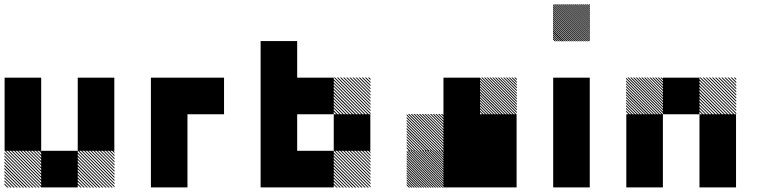

<svg xmlns="http://www.w3.org/2000/svg" viewBox="-21 -854 3541 875"><path d="M500.8 -155.8 489.2 -167.5H495L500.8 -161.7ZM500.8 -141.7 475 -167.5H480.8L500.8 -147.5ZM500.8 -127.5 460.8 -167.5H466.7L500.8 -133.3ZM500.8 -113.3 446.7 -167.5H452.5L500.8 -119.2ZM500.8 -99.2 432.5 -167.5H438.3L500.8 -105ZM500.8 -85 418.3 -167.5H424.2L500.8 -90.8ZM500.8 -70.8 404.2 -167.5H410L500.8 -76.7ZM500.8 -56.7 390 -167.5H395.8L500.8 -62.5ZM500.8 -42.5 375.8 -167.5H381.7L500.8 -48.3ZM500.8 -28.3 361.7 -167.5H367.5L500.8 -34.2ZM500.8 -14.2 347.5 -167.5H353.3L500.8 -20ZM500.8 0 333.3 -167.5H339.2L500.8 -5.8ZM487.5 0.8 332.5 -154.2V-160L493.3 0.8ZM473.3 0.8 332.5 -140V-145.8L479.2 0.8ZM459.2 0.8 332.5 -125.8V-131.7L465 0.8ZM445 0.8 332.5 -111.7V-117.5L450.8 0.8ZM430 0.8 332.5 -96.7V-103.3L436.7 0.8ZM416.7 0.8 332.5 -83.3V-89.2L422.5 0.8ZM402.5 0.8 332.5 -69.2V-75L408.3 0.8ZM388.3 0.8 332.5 -55V-60.8L394.2 0.8ZM374.2 0.8 332.5 -40.8V-46.7L380 0.8ZM360 0.8 332.5 -26.7V-32.5L365.8 0.8ZM345.8 0.8 332.5 -12.5V-18.3L351.7 0.8ZM167.5 -155.8 155.8 -167.5H161.7L167.5 -161.7ZM167.5 -141.7 141.7 -167.5H147.5L167.5 -147.5ZM167.5 -127.5 127.5 -167.5H133.3L167.5 -133.3ZM167.5 -113.3 113.3 -167.5H119.2L167.5 -119.2ZM167.5 -99.2 99.2 -167.5H105L167.5 -105ZM167.5 -85 85 -167.5H90.8L167.5 -90.8ZM167.5 -70.8 70.8 -167.5H76.7L167.5 -76.7ZM167.5 -56.7 56.7 -167.5H62.5L167.5 -62.5ZM167.5 -42.5 42.5 -167.5H48.3L167.5 -48.3ZM167.5 -28.3 28.3 -167.5H34.2L167.5 -34.2ZM167.5 -14.2 14.2 -167.5H20L167.5 -20ZM167.5 0 0 -167.5H5.8L167.5 -5.8ZM154.2 0.8 -0.8 -154.2V-160L160 0.8ZM140 0.8 -0.8 -140V-145.8L145.8 0.8ZM125.8 0.8 -0.8 -125.8V-131.7L131.7 0.8ZM111.7 0.8 -0.8 -111.7V-117.5L117.5 0.8ZM96.7 0.8 -0.8 -96.7V-103.3L103.3 0.8ZM83.3 0.8 -0.8 -83.3V-89.2L89.2 0.8ZM69.2 0.8 -0.8 -69.2V-75L75 0.8ZM55 0.8 -0.8 -55V-60.8L60.8 0.8ZM40.8 0.8 -0.8 -40.8V-46.7L46.7 0.8ZM26.7 0.8 -0.8 -26.7V-32.5L32.5 0.8ZM12.5 0.8 -0.8 -12.5V-18.3L18.3 0.8ZM166.7 -166.7H333.3V0H166.7ZM333.3 -333.3H500V-166.7H333.3ZM0 -333.3H166.7V-166.7H0ZM333.3 -500H500V-166.7H333.3ZM0 -500H166.7V-166.7H0Z M666.7 -166.7H833.3V0H666.7ZM666.7 -333.3H833.3V0H666.7ZM833.3 -500H1000V-333.3H833.3ZM666.7 -500H1000V-333.3H666.7ZM666.7 -500H833.3V-166.7H666.7Z M1667.5 -155.8 1655.8 -167.5H1661.7L1667.5 -161.7ZM1667.5 -141.7 1641.7 -167.5H1647.5L1667.5 -147.5ZM1667.5 -127.5 1627.5 -167.5H1633.3L1667.5 -133.3ZM1667.5 -113.3 1613.3 -167.5H1619.2L1667.5 -119.2ZM1667.5 -99.2 1599.2 -167.5H1605L1667.5 -105ZM1667.5 -85 1585 -167.5H1590.8L1667.5 -90.8ZM1667.5 -70.8 1570.8 -167.5H1576.7L1667.5 -76.7ZM1667.5 -56.7 1556.7 -167.5H1562.5L1667.5 -62.5ZM1667.5 -42.5 1542.5 -167.5H1548.3L1667.5 -48.3ZM1667.5 -28.3 1528.3 -167.5H1534.2L1667.5 -34.2ZM1667.5 -14.2 1514.2 -167.5H1520L1667.5 -20ZM1667.5 0 1500 -167.5H1505.8L1667.5 -5.8ZM1654.2 0.8 1499.2 -154.2V-160L1660 0.8ZM1640 0.8 1499.2 -140V-145.8L1645.8 0.8ZM1625.8 0.8 1499.2 -125.8V-131.7L1631.7 0.8ZM1611.7 0.8 1499.2 -111.7V-117.5L1617.5 0.8ZM1596.7 0.8 1499.2 -96.7V-103.3L1603.3 0.8ZM1583.3 0.8 1499.2 -83.3V-89.2L1589.2 0.8ZM1569.2 0.8 1499.2 -69.2V-75L1575 0.8ZM1555 0.8 1499.2 -55V-60.8L1560.8 0.8ZM1540.8 0.8 1499.2 -40.8V-46.7L1546.7 0.8ZM1526.7 0.8 1499.2 -26.7V-32.5L1532.5 0.8ZM1512.5 0.8 1499.2 -12.5V-18.3L1518.3 0.8ZM1667.5 -489.2 1655.8 -500.8H1661.7L1667.5 -495ZM1667.5 -475 1641.7 -500.8H1647.5L1667.5 -480.8ZM1667.5 -460.8 1627.5 -500.8H1633.3L1667.5 -466.7ZM1667.5 -446.7 1613.3 -500.8H1619.2L1667.5 -452.5ZM1667.5 -432.5 1599.2 -500.8H1605L1667.5 -438.3ZM1667.5 -418.3 1585 -500.8H1590.8L1667.5 -424.2ZM1667.5 -404.2 1570.8 -500.8H1576.7L1667.5 -410ZM1667.5 -390 1556.7 -500.8H1562.5L1667.5 -395.8ZM1667.5 -375.8 1542.5 -500.8H1548.3L1667.5 -381.7ZM1667.5 -361.7 1528.3 -500.8H1534.2L1667.5 -367.5ZM1667.5 -347.5 1514.2 -500.8H1520L1667.5 -353.3ZM1667.5 -333.3 1500 -500.8H1505.8L1667.5 -339.2ZM1654.2 -332.5 1499.2 -487.5V-493.3L1660 -332.5ZM1640 -332.5 1499.2 -473.3V-479.2L1645.8 -332.5ZM1625.8 -332.5 1499.2 -459.2V-465L1631.7 -332.5ZM1611.7 -332.5 1499.2 -445V-450.8L1617.5 -332.5ZM1596.7 -332.5 1499.2 -430V-436.7L1603.3 -332.5ZM1583.3 -332.5 1499.2 -416.7V-422.5L1589.2 -332.5ZM1569.2 -332.5 1499.2 -402.5V-408.3L1575 -332.5ZM1555 -332.5 1499.2 -388.3V-394.2L1560.8 -332.5ZM1540.8 -332.5 1499.2 -374.2V-380L1546.7 -332.5ZM1526.7 -332.5 1499.2 -360V-365.8L1532.5 -332.5ZM1512.5 -332.5 1499.2 -345.8V-351.7L1518.3 -332.5ZM1333.3 -166.7H1500V0H1333.3ZM1166.7 -166.7H1500V0H1166.7ZM1500 -333.3H1666.7V-166.7H1500ZM1166.7 -333.3H1333.3V0H1166.7ZM1333.3 -500H1500V-333.3H1333.3ZM1166.7 -500H1500V-333.3H1166.7ZM1166.7 -500H1333.3V-166.7H1166.7ZM1166.7 -666.7H1333.3V-333.3H1166.7Z M2000.8 -165.8 1999.2 -167.5H2000.8ZM2000.8 -155 1988.3 -167.5H1994.2L2000.8 -160.8ZM2000.8 -144.2 1977.5 -167.5H1983.3L2000.8 -150ZM2000.8 -133.3 1966.7 -167.5H1972.5L2000.8 -139.2ZM2000.8 -122.5 1955.8 -167.5H1961.7L2000.8 -128.3ZM2000.8 -111.7 1945 -167.5H1950.8L2000.8 -117.5ZM2000.8 -100.8 1934.2 -167.5H1940L2000.8 -106.7ZM2000.8 -90 1923.3 -167.5H1929.2L2000.8 -95.8ZM2000.8 -79.2 1912.5 -167.5H1918.3L2000.8 -85ZM2000.8 -68.3 1901.7 -167.5H1907.5L2000.8 -74.2ZM2000.8 -57.5 1890.8 -167.5H1896.7L2000.8 -63.3ZM2000.8 -46.7 1880 -167.5H1885.8L2000.8 -52.5ZM2000.8 -35.8 1869.2 -167.5H1875L2000.8 -41.7ZM2000.8 -25 1858.3 -167.5H1864.2L2000.8 -30.8ZM2000.8 -14.2 1847.5 -167.5H1853.3L2000.8 -20ZM2000.8 -3.3 1836.7 -167.5H1842.5L2000.8 -9.2ZM1994.2 0.8 1832.5 -160.8V-166.7L2000 0.8ZM1983.3 0.8 1832.5 -150V-155.8L1989.2 0.8ZM1972.5 0.8 1832.5 -139.2V-145L1978.3 0.8ZM1961.7 0.8 1832.5 -128.3V-134.2L1967.5 0.8ZM1950.8 0.8 1832.5 -117.5V-123.3L1956.7 0.8ZM1940 0.8 1832.5 -106.7V-112.5L1945.8 0.8ZM1929.2 0.8 1832.5 -95.8V-101.7L1935 0.8ZM1918.3 0.8 1832.5 -85V-90.8L1924.2 0.8ZM1907.5 0.8 1832.5 -74.2V-80L1913.3 0.8ZM1896.7 0.8 1832.5 -63.3V-69.2L1902.5 0.8ZM1885.8 0.8 1832.5 -52.5V-58.3L1891.7 0.8ZM1875 0.8 1832.5 -41.7V-47.5L1880.8 0.8ZM1864.2 0.8 1832.5 -30.8V-36.7L1870 0.8ZM1853.3 0.8 1832.5 -20V-25.8L1859.2 0.8ZM1842.5 0.8 1832.5 -9.2V-15L1848.3 0.8ZM2000.8 -167.5H2005L2000.8 -171.7ZM2000.8 -321.7 1988.3 -334.2H1994.2L2000.8 -327.5ZM2000.8 -309.2 1975.8 -334.2H1981.7L2000.8 -315ZM2000.8 -296.7 1963.3 -334.2H1969.2L2000.8 -302.5ZM2000.8 -284.2 1950.8 -334.2H1956.7L2000.8 -290ZM2000.8 -271.7 1938.3 -334.2H1944.2L2000.8 -277.5ZM2000.8 -259.2 1925.8 -334.2H1930.8L2000.8 -264.2ZM2000.8 -246.7 1913.3 -334.2H1919.2L2000.8 -252.5ZM2000.8 -234.2 1900.8 -334.2H1906.7L2000.8 -240ZM2000.8 -221.7 1888.3 -334.2H1894.2L2000.8 -227.5ZM2000.8 -209.2 1875.8 -334.2H1881.7L2000.8 -215ZM2000.8 -196.7 1863.3 -334.2H1869.2L2000.8 -202.5ZM2000.8 -184.2 1850.8 -334.2H1856.7L2000.8 -190ZM2000.8 -171.7 1838.3 -334.2H1844.2L2000.8 -177.5ZM1994.2 -165.8 1832.5 -327.5V-333.3L2000 -165.8ZM1981.7 -165.8 1832.5 -315V-320.8L1987.5 -165.8ZM1969.2 -165.8 1832.5 -302.5V-308.3L1975 -165.8ZM1956.7 -165.8 1832.5 -290V-295.8L1962.5 -165.8ZM1944.2 -165.8 1832.5 -277.5V-283.3L1950 -165.8ZM1930.8 -165.8 1832.5 -264.2V-270.8L1937.5 -165.8ZM1919.2 -165.8 1832.5 -252.5V-258.3L1925 -165.8ZM1906.7 -165.8 1832.5 -240V-245.8L1912.5 -165.8ZM1894.2 -165.8 1832.5 -227.5V-233.3L1900 -165.8ZM1881.7 -165.8 1832.5 -215V-220.8L1887.5 -165.8ZM1869.2 -165.8 1832.5 -202.5V-208.3L1875 -165.8ZM1856.7 -165.8 1832.5 -190V-195.8L1862.5 -165.8ZM1844.2 -165.8 1832.5 -177.5V-183.3L1850 -165.8ZM2334.2 -488.3 2321.7 -500.8H2327.5L2334.2 -494.2ZM2334.2 -475.8 2309.2 -500.8H2315L2334.2 -481.7ZM2334.2 -463.3 2296.7 -500.8H2302.5L2334.2 -469.2ZM2334.2 -450.8 2284.2 -500.8H2290L2334.2 -456.7ZM2334.2 -438.3 2271.7 -500.8H2277.5L2334.2 -444.2ZM2334.2 -425.8 2259.2 -500.8H2264.2L2334.2 -430.8ZM2334.2 -413.3 2246.7 -500.8H2252.5L2334.2 -419.2ZM2334.2 -400.8 2234.2 -500.8H2240L2334.2 -406.7ZM2334.2 -388.3 2221.7 -500.8H2227.5L2334.2 -394.2ZM2334.2 -375.8 2209.2 -500.8H2215L2334.2 -381.7ZM2334.2 -363.3 2196.7 -500.8H2202.5L2334.2 -369.2ZM2334.2 -350.8 2184.2 -500.8H2190L2334.2 -356.7ZM2334.2 -338.3 2171.7 -500.8H2177.5L2334.2 -344.2ZM2327.5 -332.5 2165.8 -494.2V-500L2333.3 -332.5ZM2315 -332.5 2165.8 -481.7V-487.5L2320.8 -332.5ZM2302.5 -332.5 2165.8 -469.2V-475L2308.3 -332.5ZM2290 -332.5 2165.8 -456.7V-462.5L2295.8 -332.5ZM2277.5 -332.5 2165.8 -444.2V-450L2283.3 -332.5ZM2264.2 -332.5 2165.8 -430.8V-437.5L2270.8 -332.5ZM2252.5 -332.5 2165.8 -419.2V-425L2258.3 -332.5ZM2240 -332.5 2165.8 -406.7V-412.5L2245.8 -332.5ZM2227.5 -332.5 2165.8 -394.2V-400L2233.3 -332.5ZM2215 -332.5 2165.8 -381.7V-387.5L2220.8 -332.5ZM2202.5 -332.5 2165.8 -369.2V-375L2208.3 -332.5ZM2190 -332.5 2165.8 -356.7V-362.5L2195.8 -332.5ZM2177.5 -332.5 2165.8 -344.2V-350L2183.3 -332.5ZM2166.7 -166.7H2333.3V0H2166.7ZM2000 -166.7H2333.3V0H2000ZM2166.7 -333.3H2333.3V0H2166.7ZM2000 -333.3H2333.3V-166.7H2000ZM2000 -333.3H2166.7V0H2000ZM2000 -500H2166.7V-166.7H2000Z M2667.5 -826.7 2660 -834.2H2665.8L2667.5 -832.5ZM2667.5 -817.5 2650.8 -834.2H2656.7L2667.5 -823.3ZM2667.5 -808.3 2641.7 -834.2H2647.5L2667.5 -814.2ZM2667.5 -799.2 2632.5 -834.2H2638.3L2667.5 -805ZM2667.5 -790 2623.3 -834.2H2629.2L2667.5 -795.8ZM2667.5 -780.8 2614.2 -834.2H2620L2667.5 -786.7ZM2667.5 -771.7 2605 -834.2H2610.8L2667.5 -777.5ZM2667.5 -762.5 2595.8 -834.2H2601.7L2667.5 -768.3ZM2667.5 -753.3 2586.7 -834.2H2592.5L2667.5 -759.2ZM2667.5 -744.2 2577.5 -834.2H2583.3L2667.5 -750ZM2667.5 -735 2568.3 -834.2H2574.2L2667.5 -740.8ZM2667.5 -725.8 2559.2 -834.2H2565L2667.5 -731.7ZM2667.5 -716.7 2550 -834.2H2555.8L2667.5 -722.5ZM2667.5 -707.5 2540.8 -834.2H2546.7L2667.5 -713.3ZM2667.5 -698.3 2531.7 -834.2H2537.5L2667.5 -704.2ZM2667.5 -689.2 2522.5 -834.2H2528.3L2667.5 -695ZM2667.5 -680 2513.3 -834.2H2519.2L2667.5 -685.8ZM2667.5 -670.8 2504.2 -834.2H2510L2667.5 -676.7ZM2663.3 -665.8 2499.2 -830 2500.8 -834.2 2667.5 -667.5ZM2654.2 -665.8 2499.2 -820.8V-826.7L2660 -665.8ZM2645 -665.8 2499.2 -811.7V-817.5L2650.8 -665.8ZM2635.8 -665.8 2499.2 -802.5V-808.3L2641.7 -665.8ZM2626.7 -665.8 2499.2 -793.3V-799.2L2632.5 -665.8ZM2617.5 -665.8 2499.2 -784.2V-790L2623.3 -665.8ZM2608.3 -665.8 2499.2 -775V-780.8L2614.2 -665.8ZM2599.2 -665.8 2499.2 -765.8V-771.7L2605 -665.8ZM2590 -665.8 2499.2 -756.7V-762.5L2595.8 -665.8ZM2580.8 -665.8 2499.2 -747.5V-753.3L2586.7 -665.8ZM2571.7 -665.8 2499.2 -738.3V-744.2L2577.5 -665.8ZM2562.5 -665.8 2499.2 -729.2V-735L2568.3 -665.8ZM2553.3 -665.8 2499.2 -720V-725.8L2559.2 -665.8ZM2543.3 -665.8 2499.2 -710V-716.7L2550 -665.8ZM2535 -665.8 2499.2 -701.7V-707.5L2540.8 -665.8ZM2525.8 -665.8 2499.2 -692.5V-698.3L2531.7 -665.8ZM2516.7 -665.8 2499.2 -683.3V-689.2L2522.5 -665.8ZM2507.5 -665.8 2499.2 -674.2V-680L2513.3 -665.8ZM2500 -166.7H2666.7V0H2500ZM2500 -333.3H2666.7V0H2500ZM2500 -500H2666.7V-166.7H2500Z M3334.2 -489.2 3322.5 -500.8H3328.3L3334.2 -495ZM3334.2 -475 3308.3 -500.8H3314.2L3334.2 -480.8ZM3334.2 -460.8 3294.2 -500.8H3300L3334.2 -466.7ZM3334.2 -446.7 3280 -500.8H3285.8L3334.2 -452.5ZM3334.2 -432.5 3265.8 -500.8H3271.7L3334.2 -438.3ZM3334.2 -418.3 3251.7 -500.8H3257.5L3334.2 -424.2ZM3334.2 -404.2 3237.5 -500.8H3243.3L3334.2 -410ZM3334.2 -390 3223.3 -500.8H3229.2L3334.2 -395.8ZM3334.2 -375.8 3209.2 -500.8H3215L3334.2 -381.7ZM3334.2 -361.7 3195 -500.8H3200.8L3334.2 -367.5ZM3334.2 -347.5 3180.8 -500.8H3186.7L3334.2 -353.3ZM3334.2 -333.3 3166.7 -500.8H3172.5L3334.2 -339.2ZM3320.8 -332.5 3165.8 -487.5V-493.3L3326.7 -332.5ZM3306.7 -332.5 3165.8 -473.3V-479.2L3312.5 -332.5ZM3292.5 -332.5 3165.8 -459.2V-465L3298.3 -332.5ZM3278.3 -332.5 3165.8 -445V-450.8L3284.2 -332.5ZM3263.3 -332.5 3165.8 -430V-436.7L3270 -332.5ZM3250 -332.5 3165.8 -416.7V-422.5L3255.8 -332.5ZM3235.8 -332.5 3165.8 -402.5V-408.3L3241.7 -332.5ZM3221.7 -332.5 3165.8 -388.3V-394.2L3227.5 -332.5ZM3207.5 -332.5 3165.8 -374.2V-380L3213.3 -332.5ZM3193.3 -332.5 3165.8 -360V-365.8L3199.2 -332.5ZM3179.2 -332.5 3165.8 -345.8V-351.7L3185 -332.5ZM3000.8 -488.3 2988.3 -500.8H2994.2L3000.8 -494.2ZM3000.8 -475.8 2975.8 -500.8H2981.7L3000.8 -481.7ZM3000.8 -463.3 2963.3 -500.8H2969.2L3000.8 -469.2ZM3000.8 -450.8 2950.8 -500.8H2956.7L3000.8 -456.7ZM3000.8 -438.3 2938.3 -500.8H2944.2L3000.8 -444.2ZM3000.8 -425.8 2925.8 -500.8H2930.8L3000.8 -430.8ZM3000.8 -413.3 2913.3 -500.8H2919.2L3000.8 -419.2ZM3000.8 -400.8 2900.8 -500.8H2906.7L3000.8 -406.7ZM3000.8 -388.3 2888.3 -500.8H2894.2L3000.8 -394.2ZM3000.8 -375.8 2875.8 -500.8H2881.7L3000.8 -381.7ZM3000.8 -363.3 2863.3 -500.8H2869.2L3000.8 -369.2ZM3000.8 -350.8 2850.8 -500.8H2856.7L3000.8 -356.7ZM3000.8 -338.3 2838.3 -500.8H2844.2L3000.8 -344.2ZM2994.2 -332.5 2832.5 -494.2V-500L3000 -332.5ZM2981.7 -332.5 2832.5 -481.7V-487.5L2987.5 -332.5ZM2969.2 -332.5 2832.5 -469.2V-475L2975 -332.5ZM2956.7 -332.5 2832.5 -456.7V-462.5L2962.5 -332.5ZM2944.2 -332.5 2832.5 -444.2V-450L2950 -332.5ZM2930.8 -332.5 2832.5 -430.8V-437.5L2937.5 -332.5ZM2919.2 -332.5 2832.5 -419.2V-425L2925 -332.5ZM2906.7 -332.5 2832.5 -406.7V-412.5L2912.5 -332.5ZM2894.2 -332.5 2832.5 -394.2V-400L2900 -332.5ZM2881.7 -332.5 2832.5 -381.7V-387.5L2887.5 -332.5ZM2869.2 -332.5 2832.5 -369.2V-375L2875 -332.5ZM2856.7 -332.5 2832.5 -356.7V-362.5L2862.5 -332.5ZM2844.2 -332.5 2832.5 -344.2V-350L2850 -332.5ZM3166.7 -166.7H3333.3V0H3166.7ZM2833.3 -166.7H3000V0H2833.3ZM3166.7 -333.3H3333.3V0H3166.7ZM2833.3 -333.3H3000V0H2833.3ZM3000 -500H3166.7V-333.3H3000Z"/></svg>

Font: 0xA000-Pixelated
Style: Pixelated
Weight: 400
Version: Version 0.1